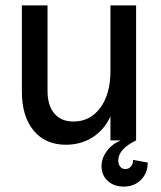

<svg xmlns="http://www.w3.org/2000/svg" viewBox="-20 -520 597 711"><path d="M61 -181V-500H156V-183Q156 -130 181 -100Q206 -70 252 -70Q314 -70 351.5 -121Q389 -172 389 -257V-500H484V0Q418 32 418 74Q418 88 425 97Q432 106 444 106Q457 106 465 96.5Q473 87 473 72L527 82Q527 121 502 146Q477 171 438 171Q402 171 379 150Q356 129 356 95Q356 66 375.5 39.5Q395 13 427 0H389V-89Q367 -40 323.5 -12Q280 16 224 16Q148 16 104.5 -36.5Q61 -89 61 -181Z"/></svg>

Font: MedMera Sans Display
Style: Regular
Weight: 500
Designer: Kasper Nordkvist
Foundry: UNCUT.wtf
Version: Version 1.300